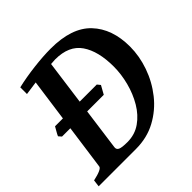

<svg xmlns="http://www.w3.org/2000/svg" viewBox="-167 -776 921 921"><g transform="rotate(-45 293.5 -315.0)"><path d="M348.1 -335.9 324.2 -293H41L28.3 -307.6Q31.2 -315.4 39.6 -329.6Q47.9 -343.8 52.2 -351.6H335.4ZM577.1 -367.7Q577.1 -303.2 554.4 -238.3Q531.7 -173.3 489 -119.4Q446.3 -65.4 385.7 -32.7Q325.2 0 249.5 0H-3.4L1 -35.6Q64 -49.3 65.9 -65.4L135.3 -565.9L66.4 -556.2V-601.6Q122.1 -614.7 186.3 -622.3Q250.5 -629.9 300.8 -629.9Q442.9 -629.9 510 -559.1Q577.1 -488.3 577.1 -367.7ZM279.3 -578.1Q272 -578.1 264.6 -577.1Q257.3 -576.2 250 -576.2L182.6 -79.1Q180.7 -64.5 193.8 -58.3Q207 -52.2 244.1 -52.2Q294.9 -52.2 334 -79.6Q373 -106.9 399.7 -151.9Q426.3 -196.8 440.2 -250.2Q454.1 -303.7 454.1 -355Q454.1 -459.5 413.3 -518.8Q372.6 -578.1 279.3 -578.1Z"/></g></svg>

Font: Gentium Plus
Style: Bold Italic
Weight: 700
Italic angle: -8°
Designer: Victor Gaultney, Annie Olsen, Iska Routamaa, Becca Hirsbrunner
Foundry: SIL International
Version: Version 6.101